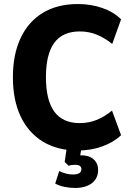

<svg xmlns="http://www.w3.org/2000/svg" viewBox="-20 -736 649 953"><path d="M366 11Q265 11 193 -33Q121 -77 82.5 -158Q44 -239 44 -353Q44 -466 82.5 -547.5Q121 -629 193 -672.5Q265 -716 367 -716Q431 -716 487.5 -696.5Q544 -677 581 -640L537 -518Q498 -549 459 -564.5Q420 -580 376 -580Q291 -580 249.5 -523.5Q208 -467 208 -353Q208 -239 249.5 -182Q291 -125 376 -125Q420 -125 459 -140.5Q498 -156 536 -187L581 -65Q543 -29 487 -9Q431 11 366 11ZM353 197Q327 197 300 191.5Q273 186 254 175L274 113Q290 121 307 125.5Q324 130 341 130Q363 130 373.5 123.5Q384 117 384 104Q384 93 376.5 87.5Q369 82 352 82Q344 82 336.5 83Q329 84 321 87L301 68L314 -20H387L375 56L340 43Q349 39 360 37Q371 35 382 35Q409 35 427.5 43.5Q446 52 456.5 68.5Q467 85 467 108Q467 135 453.5 155Q440 175 414 186Q388 197 353 197Z"/></svg>

Font: Nunito Sans 12pt ExtraLight
Style: Weight 830 Width 84 Optical size 12.0 YTLC 445
Weight: 830
Width: 4
Designer: Vernon Adams
Foundry: Vernon Adams
Version: Version 3.101;gftools[0.9.27]